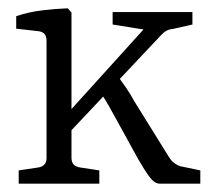

<svg xmlns="http://www.w3.org/2000/svg" viewBox="-20 -442 515 462"><path d="M25 0V-32L72 -39Q92 -42 92 -62V-344Q92 -365 72 -367L19 -373V-403Q48 -413 81 -417Q114 -421 143 -422L152 -412V-62Q152 -42 173 -39L219 -32V0ZM365 0Q352 0 340 -16Q328 -32 312 -60L268 -140Q254 -166 242 -187Q230 -208 218 -225L259 -265Q273 -246 283 -231.5Q293 -217 304 -197L386 -65Q392 -55 399.5 -49.5Q407 -44 414 -42L462 -32V0ZM141 -117 137 -163 337 -384 344 -368 251 -383V-413H443V-383L399 -373Q389 -372 382.5 -369Q376 -366 370 -360Z"/></svg>

Font: Yrsa Light
Style: Regular
Weight: 300
Designer: Anna Giedrys (Yrsa+Rasa design), David Brezina (Yrsa art-direction, Rasa art-direction, design)
Foundry: Rosetta Type Foundry
Version: Version 2.004